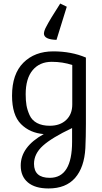

<svg xmlns="http://www.w3.org/2000/svg" viewBox="-20 -801 576 1084"><path d="M357 -763 299 -576Q228 -578 228 -612Q229 -629 242 -652Q262 -691 320 -781ZM254 263Q178 263 137.5 229Q97 195 97 134Q97 28 227 -44Q149 -50 98.5 -100.5Q48 -151 48 -261Q48 -383 112 -447Q176 -511 281 -511Q383 -511 465 -476V-102Q465 -30 462 35Q456 144 404 203.5Q352 263 254 263ZM388 -211V-434Q334 -452 272 -452Q204 -452 164.5 -405Q125 -358 125 -269Q125 -233 129.5 -206.5Q134 -180 147 -151Q160 -122 189 -106.5Q218 -91 261 -91Q319 -91 353.5 -123.5Q388 -156 388 -211ZM172 124Q172 203 261 203Q387 203 387 -1V-78Q273 -24 222.5 21.5Q172 67 172 124Z"/></svg>

Font: BreeCF
Style: Light
Weight: 300
Designer: Veronika Burian, Jos Scaglione
Foundry: TypeTogether
Version: Version 0.0.2